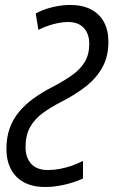

<svg xmlns="http://www.w3.org/2000/svg" viewBox="-20 -744 457 774"><path d="M162.1 9.8Q110.8 9.8 76.2 -9.3Q41.5 -28.3 23.7 -62.7Q5.9 -97.2 5.9 -143.6Q5.9 -189.9 19 -226.8Q32.2 -263.7 56.9 -293.2Q81.5 -322.8 115.5 -347.4Q149.4 -372.1 190.9 -393.1Q236.8 -417 270.3 -440.7Q303.7 -464.4 321.8 -494.6Q339.8 -524.9 339.8 -567.4Q339.8 -607.9 317.6 -631.6Q295.4 -655.3 254.4 -655.3Q236.8 -655.3 217 -651.6Q197.3 -647.9 176.5 -641.1Q155.8 -634.3 134.8 -623.5L124 -689.9Q144 -700.7 167.2 -708.3Q190.4 -715.8 214.8 -720Q239.3 -724.1 261.7 -724.1Q312 -724.1 346.4 -706.3Q380.9 -688.5 398.9 -655.3Q417 -622.1 417 -575.2Q417 -517.6 393.6 -474.1Q370.1 -430.7 328.1 -397.2Q286.1 -363.8 230 -335Q185.5 -312.5 152.3 -288.1Q119.1 -263.7 101.1 -231Q83 -198.2 83 -150.9Q83 -108.4 106 -83.5Q128.9 -58.6 172.4 -58.6Q196.3 -58.6 220.2 -63Q244.1 -67.4 267.8 -75.4Q291.5 -83.5 314.5 -95.2V-24.4Q281.7 -9.3 241.5 0.2Q201.2 9.8 162.1 9.8Z"/></svg>

Font: Open Sans Condensed
Style: Italic
Weight: 400
Width: 3
Italic angle: -12°
Designer: Monotype Design Team
Foundry: Monotype Imaging Inc.
Version: Version 3.000